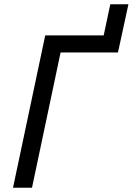

<svg xmlns="http://www.w3.org/2000/svg" viewBox="-20 -880 622 900"><path d="M41 0 192 -714H466L497 -860H582L533 -634H264L130 0Z"/></svg>

Font: Noto Sans IKEA
Style: Italic
Weight: 400
Italic angle: -12°
Designer: Monotype Design Team
Foundry: Monotype Imaging Inc.
Version: Version 2.001